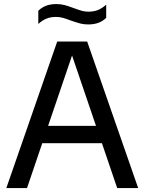

<svg xmlns="http://www.w3.org/2000/svg" viewBox="-20 -950 730 970"><path d="M572 0 495 -226.5H193.5L116.5 0H12L269 -740H420.5L678 0ZM223 -314H465L344 -669.5ZM337 -846.5Q314 -855.5 297.2 -860Q280.5 -864.5 263.5 -864.5Q236 -864.5 215 -856Q194 -847.5 173.5 -829V-895.5Q190.5 -912.5 212.8 -921Q235 -929.5 265 -929.5Q287 -929.5 306.8 -924.2Q326.5 -919 353 -909Q378.5 -899.5 394 -895.2Q409.5 -891 426.5 -891Q454 -891 475 -899.5Q496 -908 516.5 -926.5V-860Q499.5 -843 477.2 -834.8Q455 -826.5 425 -826.5Q403 -826.5 384.5 -831.5Q366 -836.5 337 -846.5Z"/></svg>

Font: Encode Sans Medium
Style: Regular
Weight: 500
Designer: Multiple Designers
Foundry: Impallari Type
Version: Version 2.000